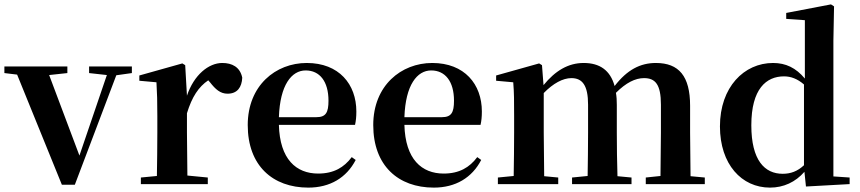

<svg xmlns="http://www.w3.org/2000/svg" viewBox="-29 -839 3919 875"><path d="M377 -506 458 -497 333 -130 195 -497 278 -506V-536H-9V-506L49 -499L253 3H312L501 -496L572 -506V-536H377Z M684 0H918V-30L825 -39L823 -235V-323C846 -398 876 -443 920 -473L928 -464C953 -432 975 -412 1008 -412C1053 -412 1073 -442 1075 -485C1065 -534 1028 -552 984 -552C922 -552 855 -498 823 -403L815 -542L802 -550L606 -495V-471L684 -464C687 -415 688 -377 688 -310V-235C688 -180 687 -95 686 -37L613 -30V0Z M1376 16C1475 16 1550 -29 1592 -110L1574 -123C1539 -76 1492 -48 1421 -48C1321 -48 1246 -113 1242 -270H1589C1593 -288 1595 -306 1595 -331C1595 -455 1516 -552 1369 -552C1227 -552 1100 -449 1100 -269C1100 -84 1214 16 1376 16ZM1242 -305C1247 -452 1300 -518 1364 -518C1428 -518 1468 -468 1468 -380C1468 -326 1456 -305 1413 -305Z M1948 16C2047 16 2122 -29 2164 -110L2146 -123C2111 -76 2064 -48 1993 -48C1893 -48 1818 -113 1814 -270H2161C2165 -288 2167 -306 2167 -331C2167 -455 2088 -552 1941 -552C1799 -552 1672 -449 1672 -269C1672 -84 1786 16 1948 16ZM1814 -305C1819 -452 1872 -518 1936 -518C2000 -518 2040 -468 2040 -380C2040 -326 2028 -305 1985 -305Z M2980 0H3183V-30L3118 -36L3116 -235V-357C3116 -492 3065 -552 2960 -552C2889 -552 2829 -521 2772 -447C2752 -519 2704 -552 2631 -552C2560 -552 2501 -516 2448 -451L2441 -542L2428 -550L2232 -495V-471L2310 -464C2314 -415 2314 -377 2314 -311V-235C2314 -180 2313 -94 2312 -37L2240 -30V0H2515V-30L2451 -36L2449 -235V-415C2492 -459 2536 -483 2575 -483C2625 -483 2651 -450 2651 -362V-235C2651 -177 2650 -94 2649 -37L2578 -30V0H2849V-30L2785 -36C2783 -93 2782 -177 2782 -235V-361C2782 -381 2781 -399 2778 -416C2824 -462 2866 -483 2906 -483C2957 -483 2983 -455 2983 -362V-235L2981 -37L2914 -30V0Z M3644 11 3843 0V-30L3769 -35V-653L3772 -810L3758 -819L3554 -780V-753L3639 -747V-481C3598 -530 3552 -552 3494 -552C3362 -552 3252 -442 3252 -263C3252 -90 3351 16 3480 16C3542 16 3596 -9 3637 -56ZM3635 -86C3605 -58 3574 -47 3538 -47C3456 -47 3395 -108 3395 -268C3395 -434 3463 -491 3544 -491C3575 -491 3605 -480 3635 -454Z"/></svg>

Font: Noto Serif SC
Style: Bold
Weight: 700
Designer: Ryoko NISHIZUKA 西塚涼子 (kana & ideographs); Frank Grießhammer (Latin, Greek & Cyrillic); Wenlong ZHANG 张文龙 (bopomofo); San
Foundry: Adobe
Version: Version 2.001;hotconv 1.1.0;makeotfexe 2.6.0